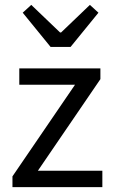

<svg xmlns="http://www.w3.org/2000/svg" viewBox="-20 -766 465 786"><path d="M31 0V-44L287 -419H59V-486H391V-442L135 -67H399V0ZM187 -574 73 -714 108 -746 226 -633H230L348 -746L383 -714L269 -574Z"/></svg>

Font: Processing Sans Pro
Style: Regular
Weight: 400
Designer: Paul D. Hunt
Foundry: Adobe Systems Incorporated
Version: Version 2.020;PS 2.000;hotconv 1.0.86;makeotf.lib2.5.63406